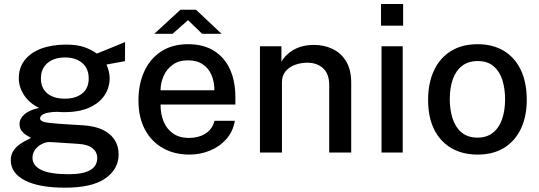

<svg xmlns="http://www.w3.org/2000/svg" viewBox="-20 -742 2624 934"><path d="M296.5 171Q170.5 171 101.5 135.8Q32.5 100.5 32.5 37.5Q32.5 10 45.8 -9.2Q59 -28.5 77.2 -41Q95.5 -53.5 111 -60.8Q126.5 -68 131 -71Q122.5 -76 109.2 -83.8Q96 -91.5 85.5 -104.8Q75 -118 75 -139.5Q75 -164.5 98.8 -185.8Q122.5 -207 170 -217Q123 -240 97.2 -279Q71.5 -318 71.5 -362Q71.5 -412.5 100 -449.2Q128.5 -486 180.2 -505.5Q232 -525 302 -525Q353 -525 387.5 -513.5Q422 -502 451 -481.5Q460.5 -485 478 -492.2Q495.5 -499.5 516.8 -508Q538 -516.5 557.2 -524.5Q576.5 -532.5 588.5 -537.5L588 -444.5L498 -428Q505 -413 509.2 -395Q513.5 -377 513.5 -362Q513.5 -317 489 -279.2Q464.5 -241.5 415.5 -219Q366.5 -196.5 293 -196.5Q286 -196.5 275 -196.8Q264 -197 256.5 -198Q210 -196.5 192.5 -187.2Q175 -178 175 -167Q175 -153 197.5 -148Q220 -143 271.5 -139.5Q290 -138 318.8 -136.5Q347.5 -135 382.5 -132.5Q467.5 -127.5 512.2 -90Q557 -52.5 557 9.5Q557 80.5 492.5 125.8Q428 171 296.5 171ZM315 105.5Q383.5 105.5 418.2 85.8Q453 66 453 27Q453 -2 430.5 -20.5Q408 -39 363.5 -42L225.5 -51Q205 -52 184.8 -42Q164.5 -32 151.2 -14.2Q138 3.5 138 25Q138 64 181.2 84.8Q224.5 105.5 315 105.5ZM296 -262Q348 -262 379.8 -287.2Q411.5 -312.5 411.5 -360Q411.5 -409 379.8 -435.8Q348 -462.5 296 -462.5Q243.5 -462.5 211.2 -435.5Q179 -408.5 179 -360Q179 -314 209.8 -288Q240.5 -262 296 -262Z M761 -233.5Q761 -187 776.2 -150.2Q791.5 -113.5 822.5 -92.2Q853.5 -71 899.5 -71Q945.5 -71 979.2 -92Q1013 -113 1023.5 -154.5H1122.5Q1113.5 -101.5 1080.2 -64.5Q1047 -27.5 1000 -8.8Q953 10 901.5 10Q828 10 772 -21.8Q716 -53.5 684.8 -112.5Q653.5 -171.5 653.5 -253Q653.5 -333.5 682 -395.2Q710.5 -457 764.5 -492Q818.5 -527 894.5 -527Q969.5 -527 1020.8 -495Q1072 -463 1098.5 -405.2Q1125 -347.5 1125 -269V-233.5ZM761 -303H1023Q1023 -343.5 1009 -376.8Q995 -410 966.2 -429.2Q937.5 -448.5 894 -448.5Q849.5 -448.5 820 -427Q790.5 -405.5 775.8 -372Q761 -338.5 761 -303ZM963.5 -577.5 894.5 -644 819.5 -577.5H730.5L857.5 -694.5H933.5L1058 -577.5Z M1244.5 0V-517H1349V-442.5Q1361.5 -463.5 1382.8 -482Q1404 -500.5 1435.2 -512Q1466.5 -523.5 1507.5 -523.5Q1556 -523.5 1597.2 -504.2Q1638.5 -485 1663.5 -444.2Q1688.5 -403.5 1688.5 -339V0H1581.5V-327.5Q1581.5 -383 1551.8 -410Q1522 -437 1475 -437Q1443.5 -437 1415 -426.5Q1386.5 -416 1369 -394.8Q1351.5 -373.5 1351.5 -341.5V0Z M1939 -517V0H1836V-517ZM1941 -722.5V-617H1833.5V-722.5Z M2303 10Q2230.5 10 2176.2 -21.2Q2122 -52.5 2092.2 -112Q2062.5 -171.5 2062.5 -256Q2062.5 -337.5 2090.8 -398.5Q2119 -459.5 2173 -493.2Q2227 -527 2303.5 -527Q2376.5 -527 2430 -495.2Q2483.5 -463.5 2513 -402.8Q2542.5 -342 2542.5 -256Q2542.5 -177.5 2514.8 -117.5Q2487 -57.5 2433.8 -23.8Q2380.5 10 2303 10ZM2303.5 -72.5Q2347.5 -72.5 2377.2 -95.8Q2407 -119 2422 -161.2Q2437 -203.5 2437 -259Q2437 -310.5 2423.8 -352.8Q2410.5 -395 2381 -420Q2351.5 -445 2303.5 -445Q2258.5 -445 2228.5 -422.2Q2198.5 -399.5 2183.2 -357.8Q2168 -316 2168 -259Q2168 -208.5 2181.5 -166Q2195 -123.5 2225 -98Q2255 -72.5 2303.5 -72.5Z"/></svg>

Font: Public Sans Medium
Style: Regular
Weight: 500
Designer: The Public Sans Project Authors: Dan O. Williams and USWDS (Libre Franklin designed by Pablo Impallari and Rodrigo Fuenz
Version: Version 1.007